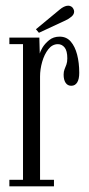

<svg xmlns="http://www.w3.org/2000/svg" viewBox="-20 -656 315 676"><path d="M13 0V-23H61V-500.5H13V-523.5H118.5L120 -467.5Q121 -473.5 129.2 -487.8Q137.5 -502 152.8 -514.5Q168 -527 190 -527Q214 -527 229 -509.8Q244 -492.5 251.5 -463.8Q259 -435 259 -399.5Q259 -377.5 251.8 -365.8Q244.5 -354 231 -354Q218 -354 211 -364.5Q204 -375 204 -393Q204 -404 207.2 -412Q210.5 -420 213.8 -428.8Q217 -437.5 217 -450.5Q217 -477 207.5 -488.8Q198 -500.5 184 -500.5Q164 -500.5 150 -482.5Q136 -464.5 128.5 -438.2Q121 -412 121 -386.5V-23H170V0ZM117 -540.5 106.5 -553 190.5 -622.5Q197.5 -628.5 205.2 -632.2Q213 -636 220 -636Q226 -636 231 -633Q236 -630 238.5 -624.5Q241 -620 241 -615Q241 -605.5 231.8 -597.5Q222.5 -589.5 210.5 -584Z"/></svg>

Font: Imbue 48pt Light
Style: Regular
Weight: 300
Designer: Tyler Finck
Foundry: Etcetera Type Company
Version: Version 1.102